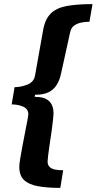

<svg xmlns="http://www.w3.org/2000/svg" viewBox="-20 -756 471 936"><path d="M274 160Q208 160 163.5 151.5Q119 143 96.5 121Q74 99 74 57Q74 45 78.5 17.5Q83 -10 89.5 -44.5Q96 -79 102.5 -112Q109 -145 113.5 -169Q118 -193 118 -199Q118 -225 93 -236Q68 -247 37 -247L51 -331Q83 -331 114.5 -344Q146 -357 151 -389L190 -608Q199 -661 226.5 -689Q254 -717 304.5 -726.5Q355 -736 431 -736L416 -650Q399 -650 379 -646.5Q359 -643 343 -632.5Q327 -622 322 -599L278 -399Q271 -365 256 -341.5Q241 -318 216 -306Q191 -294 151 -294L149 -284Q198 -284 219.5 -263Q241 -242 241 -203Q241 -197 238.5 -172.5Q236 -148 231.5 -116Q227 -84 222 -52Q217 -20 214.5 3Q212 26 212 31Q212 49 222.5 58.5Q233 68 250.5 71Q268 74 288 74Z"/></svg>

Font: Archivo SemiBold ExtraBold
Style: Italic
Weight: 800
Italic angle: -10°
Version: Version 2.001